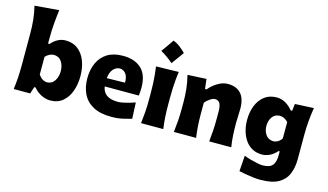

<svg xmlns="http://www.w3.org/2000/svg" viewBox="-115 -1239 3168 1857"><g transform="rotate(15 1469.5 -311.0)"><path d="M417 15.6Q375 15.6 331.1 -5.1Q287.1 -25.9 249.5 -69.3H237.3L214.4 0H49.8Q57.6 -60.1 61.5 -116.9Q65.4 -173.8 65.4 -244.6V-560.5Q65.4 -629.4 58.8 -695.8Q52.2 -762.2 35.2 -830.6L277.8 -850.6Q269 -783.7 262.9 -711.4Q256.8 -639.2 256.8 -560.5V-510.7H272Q299.8 -543.9 336.4 -564Q373 -584 415 -584Q489.3 -584 539.6 -544.2Q589.8 -504.4 615.5 -436.8Q641.1 -369.1 641.1 -284.7Q641.1 -205.6 616.9 -137.2Q592.8 -68.8 543.2 -26.6Q493.7 15.6 417 15.6ZM342.3 -145.5Q394 -147.9 419.4 -189Q444.8 -230 444.8 -282.7Q444.8 -338.4 419.2 -377.9Q393.6 -417.5 341.8 -419.9Q319.3 -419.4 296.9 -408.4Q274.4 -397.5 256.8 -377.4V-201.2Q289.6 -149.9 342.3 -145.5Z M1029.8 15.6Q917.5 15.6 846.9 -22.9Q776.4 -61.5 743.4 -129.4Q710.4 -197.3 710.4 -285.2Q710.4 -372.6 741.2 -439.9Q772 -507.3 833.7 -545.7Q895.5 -584 988.8 -584Q1107.9 -584 1174.1 -522Q1240.2 -460 1240.2 -330.1Q1240.2 -306.2 1238.5 -288.1Q1236.8 -270 1234.4 -252H893.6Q900.9 -198.7 939.9 -169.7Q979 -140.6 1054.2 -140.6Q1073.7 -140.6 1102.8 -146.2Q1131.8 -151.9 1164.1 -160.9Q1196.3 -169.9 1224.1 -180.2L1231.4 -18.1Q1195.8 -8.8 1146 3.4Q1096.2 15.6 1029.8 15.6ZM1073.7 -337.9Q1074.7 -394.5 1052 -425.3Q1029.3 -456.1 990.7 -458Q950.7 -455.6 923.8 -423.6Q897 -391.6 892.1 -334.5Z M1422.4 -852.6Q1457.9 -839.2 1489.5 -815Q1521.2 -790.8 1549.2 -761.8Q1527.1 -731.2 1504.6 -699.8Q1482 -668.4 1458.4 -636.7Q1431 -660.8 1399.9 -683.4Q1368.7 -706 1333.3 -725.8Q1356.9 -758.1 1378.9 -789.7Q1400.9 -821.4 1422.4 -852.6ZM1324.7 0Q1332 -60.1 1336.2 -116.9Q1340.3 -173.8 1340.3 -244.6V-300.8Q1340.3 -358.9 1338.1 -403.8Q1335.9 -448.7 1332 -488Q1328.1 -527.3 1322.8 -567.4L1548.8 -572.8Q1543.5 -532.2 1539.6 -492.2Q1535.6 -452.1 1533.7 -406Q1531.7 -359.9 1531.7 -300.8V-244.6Q1531.7 -173.8 1535.4 -116.9Q1539.1 -60.1 1547.4 0Z M1653.3 0Q1660.6 -60.1 1664.8 -116.9Q1668.9 -173.8 1668.9 -244.6V-300.8Q1668.9 -366.2 1662.1 -432.4Q1655.3 -498.5 1637.7 -567.4L1825.7 -577.1L1836.9 -479.5H1852.5Q1887.7 -522.5 1938.2 -553.2Q1988.8 -584 2039.6 -584Q2125 -584 2170.7 -533.7Q2216.3 -483.4 2216.3 -382.3Q2216.3 -345.2 2214.1 -310.1Q2211.9 -274.9 2211.9 -244.6Q2211.9 -173.8 2215.1 -116.9Q2218.3 -60.1 2228 0H2007.3Q2013.7 -60.1 2017.1 -115.7Q2020.5 -171.4 2020.5 -233.9V-297.9Q2020.5 -354.5 2006.3 -382.3Q1992.2 -410.2 1955.6 -410.2Q1936.5 -410.2 1907.7 -391.1Q1878.9 -372.1 1859.9 -347.7V-233.9Q1859.9 -171.4 1863.8 -115.7Q1867.7 -60.1 1876 0Z M2580.6 231Q2544.4 231 2503.2 225.8Q2461.9 220.7 2425 213.9Q2388.2 207 2364.3 202.1L2375.5 44.9Q2409.2 58.1 2447.5 68.4Q2485.8 78.6 2517.1 84.5Q2548.3 90.3 2561.5 90.3Q2635.3 90.3 2663.1 57.1Q2690.9 23.9 2690.9 -45.4V-83.5H2679.2Q2645.5 -44.9 2607.2 -27.1Q2568.8 -9.3 2531.2 -9.3Q2474.1 -9.3 2431.9 -33.2Q2389.6 -57.1 2362.1 -97.9Q2334.5 -138.7 2320.8 -189.9Q2307.1 -241.2 2307.1 -295.9Q2307.1 -373 2332 -437.5Q2356.9 -502 2406.7 -541Q2456.5 -580.1 2530.3 -580.1Q2576.7 -580.1 2617.7 -556.9Q2658.7 -533.7 2690.4 -493.7H2705.6L2713.9 -564L2901.9 -573.2Q2878.9 -431.2 2878.9 -299.3V-56.6Q2878.9 28.8 2851.8 93.5Q2824.7 158.2 2759.8 194.6Q2694.8 231 2580.6 231ZM2604 -161.6Q2657.2 -164.6 2687.5 -212.4V-375.5Q2651.9 -415 2604.5 -416.5Q2553.7 -414.6 2528.1 -377.4Q2502.4 -340.3 2502.4 -288.6Q2502.4 -239.7 2527.6 -201.9Q2552.7 -164.1 2604 -161.6Z"/></g></svg>

Font: Pinar DS1 ExtraBold
Style: Regular
Weight: 800
Designer: Amin Abedi
Version: Version 3.000